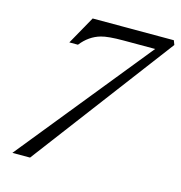

<svg xmlns="http://www.w3.org/2000/svg" viewBox="-98 -731 774 820"><g transform="rotate(15 289.0 -321.5)"><path d="M29.3 0 503.4 -586.4H363.8Q295.4 -586.4 265.1 -577.6Q215.3 -563.5 180.2 -518.6H142.1L211.9 -643.1H570.8L578.1 -624L107.4 0Z"/></g></svg>

Font: Elstob 18pt
Style: Italic
Weight: 400
Italic angle: -20°
Designer: Peter S. Baker
Version: Version 1.015